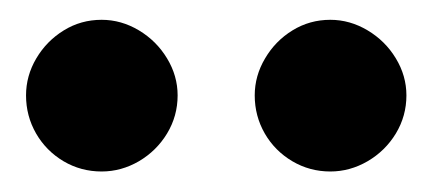

<svg xmlns="http://www.w3.org/2000/svg" viewBox="-20 -780 430 191"><path d="M156.7 -685.1Q156.7 -664.6 146.2 -647.2Q135.7 -629.9 118.2 -619.6Q100.6 -609.4 81.1 -609.4Q60.5 -609.4 43.2 -619.6Q25.9 -629.9 15.9 -647.2Q5.9 -664.6 5.9 -685.1Q5.9 -704.6 16.1 -721.9Q26.4 -739.3 43.5 -749.8Q60.5 -760.3 81.1 -760.3Q100.6 -760.3 118.2 -749.8Q135.7 -739.3 146.2 -721.9Q156.7 -704.6 156.7 -685.1ZM384.3 -685.1Q384.3 -664.6 373.8 -647.2Q363.3 -629.9 345.7 -619.6Q328.1 -609.4 308.6 -609.4Q288.1 -609.4 270.8 -619.6Q253.4 -629.9 243.4 -647.2Q233.4 -664.6 233.4 -685.1Q233.4 -704.6 243.7 -721.9Q253.9 -739.3 271 -749.8Q288.1 -760.3 308.6 -760.3Q328.1 -760.3 345.7 -749.8Q363.3 -739.3 373.8 -721.9Q384.3 -704.6 384.3 -685.1Z"/></svg>

Font: TypoPRO Playfair Display
Style: Bold
Weight: 700
Designer: Claus Eggers Sørensen
Foundry: Claus Eggers Sørensen
Version: Version 1.004;PS 001.004;hotconv 1.0.70;makeotf.lib2.5.58329